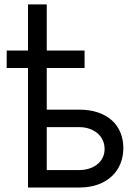

<svg xmlns="http://www.w3.org/2000/svg" viewBox="-20 -838 622 858"><path d="M358 -534.1H188.9V-348H333.8Q381.7 -348 418.7 -335.2Q455.6 -322.4 480.6 -299.5Q505.7 -276.6 518.5 -245Q531.2 -213.4 531.2 -176.1Q531.2 -139.6 518.5 -107.4Q505.7 -75.3 480.6 -51.3Q455.6 -27.3 418.7 -13.7Q381.7 0 333.8 0H105.1V-534.1H9.9V-612.2H105.1V-818.2H188.9V-612.2H358ZM188.9 -78.1H333.8Q358.7 -78.1 379.6 -85Q400.6 -92 415.7 -104.4Q430.8 -116.8 439.1 -134.1Q447.4 -151.3 447.4 -171.9Q447.4 -193.5 439.1 -211.5Q430.8 -229.4 415.7 -242.4Q400.6 -255.3 379.6 -262.6Q358.7 -269.9 333.8 -269.9H188.9Z"/></svg>

Font: Fast_Sans
Style: Regular
Weight: 400
Designer: Rasmus Andersson
Foundry: rsms
Version: Version 3.018;git-588b23468